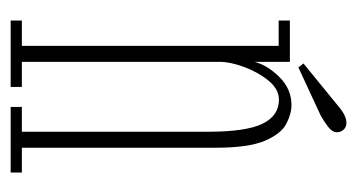

<svg xmlns="http://www.w3.org/2000/svg" viewBox="-175 -495 670 360"><g transform="rotate(90 160.0 -315.0)"><path d="M18.5 0V-21H66V-502.5H18.5V-523.5H96V-457.5Q102.5 -482 124.8 -504.2Q147 -526.5 177 -526.5Q193.5 -526.5 212.2 -516.8Q231 -507 244 -476.5Q257 -446 257 -383.5V-21H303.5V0H180.5V-21H227V-370Q227 -441.5 212 -472.2Q197 -503 167 -503Q147 -503 131 -483.2Q115 -463.5 105.5 -437.5Q96 -411.5 96 -392.5V-21H143V0ZM106.5 -539.5 99 -549 180.5 -615.5Q197 -629.5 210.5 -629.5Q221 -629.5 226 -620Q228 -616.5 228 -612Q228 -603 217.5 -595Q207 -587 196 -581Z"/></g></svg>

Font: Imbue 50pt Thin
Style: Regular
Weight: 100
Designer: Tyler Finck
Foundry: Etcetera Type Company
Version: Version 1.102; ttfautohint (v1.8.3)